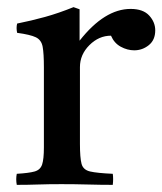

<svg xmlns="http://www.w3.org/2000/svg" viewBox="-20 -517 455 538"><path d="M27 1Q24 -15 27 -30Q61 -32 77 -36.5Q93 -41 98 -56Q103 -71 103 -104V-328Q103 -367 99.5 -386Q96 -405 80.5 -412.5Q65 -420 28 -425Q25 -439 28 -451Q68 -459 106 -469.5Q144 -480 186 -497L203 -491V-403Q273 -492 346 -492Q381 -492 398 -473.5Q415 -455 415 -432Q415 -405 397 -390.5Q379 -376 356 -376Q337 -376 318.5 -386Q300 -396 291 -417Q257 -417 230.5 -390.5Q204 -364 204 -329V-114Q204 -75 208.5 -58Q213 -41 232.5 -36.5Q252 -32 296 -30Q298 -16 296 1Q262 1 226 0Q190 -1 152 -1Q115 -1 86.5 0Q58 1 27 1Z"/></svg>

Font: Tiro Gurmukhi
Style: Regular
Weight: 400
Designer: Gurmukhi: John Hudson & Fiona Ross. Latin: John Hudson.
Foundry: Tiro Typeworks Ltd.
Version: Version 1.52